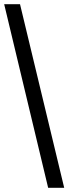

<svg xmlns="http://www.w3.org/2000/svg" viewBox="-20 -780 328 921"><path d="M0 -760H76L288 121H211Z"/></svg>

Font: Noto Serif ExtraBold
Style: Regular
Weight: 800
Designer: Monotype Design Team
Foundry: Monotype Imaging Inc.
Version: Version 1.001